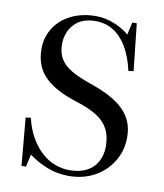

<svg xmlns="http://www.w3.org/2000/svg" viewBox="-84 -806 761 889"><g transform="rotate(10 296.5 -361.5)"><path d="M300 14Q244 14 196.5 -5Q149 -24 110 -53L97 6H76L56 -218L80 -221Q92 -169 115 -129.5Q138 -90 167 -64Q196 -38 229.5 -25.5Q263 -13 297 -13Q345 -13 378 -30Q411 -47 428 -78.5Q445 -110 445 -149Q445 -198 427.5 -231.5Q410 -265 373 -288.5Q336 -312 278 -330Q221 -348 182 -369.5Q143 -391 119 -417Q95 -443 84 -474.5Q73 -506 73 -544Q73 -579 84 -608.5Q95 -638 114.5 -661.5Q134 -685 161.5 -702Q189 -719 223 -728Q257 -737 295 -737Q341 -737 383 -719.5Q425 -702 453 -678L466 -737H487L511 -516L487 -513Q472 -580 445 -624.5Q418 -669 381 -691.5Q344 -714 298 -714Q233 -714 198 -676Q163 -638 163 -582Q163 -542 179.5 -514Q196 -486 231.5 -465Q267 -444 325 -424Q381 -405 421 -383Q461 -361 486 -335Q511 -309 523 -278Q535 -247 535 -208Q535 -161 517 -120.5Q499 -80 467 -49.5Q435 -19 392 -2.5Q349 14 300 14Z"/></g></svg>

Font: Literata 60pt
Style: Regular
Weight: 400
Designer: Latin by Veronika Burian and Jose Scaglione. Greek by Irene Vlachou. Cyrillic by Vera Evstafieva.
Foundry: TypeTogether
Version: Version 3.002